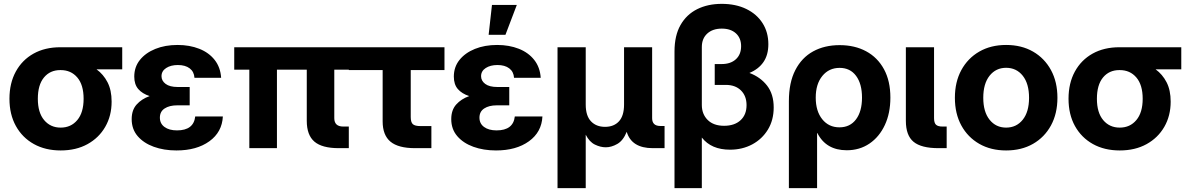

<svg xmlns="http://www.w3.org/2000/svg" viewBox="-20 -757 6078 981"><path d="M290 11.7Q211.9 11.7 153.1 -21Q94.2 -53.7 61.3 -113Q28.3 -172.4 28.3 -252.4Q28.3 -332 60.8 -391.4Q93.3 -450.7 151.6 -483.2Q210 -515.6 288.1 -515.6H604.5V-402.8H473.1Q508.3 -377.4 529.3 -336.9Q550.3 -296.4 550.3 -237.8Q550.3 -165.5 517.8 -109.1Q485.4 -52.7 427 -20.5Q368.7 11.7 290 11.7ZM290 -398.9H288.1Q235.8 -398.9 204.6 -361.1Q173.3 -323.2 173.3 -252.4Q173.3 -181.6 205.6 -143.3Q237.8 -105 290 -105Q342.8 -105 375 -143.6Q407.2 -182.1 407.2 -252.4Q407.2 -323.2 375 -361.1Q342.8 -398.9 290 -398.9Z M881.3 11.7Q817.4 11.7 765.6 -7.1Q713.9 -25.9 683.3 -61.5Q652.8 -97.2 652.8 -148.4Q652.8 -194.8 678.2 -223.1Q703.6 -251.5 744.6 -266.1Q707 -278.3 686.5 -302Q666 -325.7 666 -365.7Q666 -414.6 694.8 -450.7Q723.6 -486.8 773.7 -507.1Q823.7 -527.3 887.2 -527.3Q948.7 -527.3 998 -507.8Q1047.4 -488.3 1076.9 -450.7Q1106.4 -413.1 1109.9 -359.4H973.6Q971.7 -390.6 949.2 -407.7Q926.8 -424.8 888.7 -424.8Q852.5 -424.8 828.9 -409.4Q805.2 -394 805.2 -367.7Q805.2 -344.2 826.2 -328.4Q847.2 -312.5 888.2 -312.5H949.2V-218.8H885.3Q845.7 -218.8 821.3 -202.9Q796.9 -187 796.9 -155.8Q796.9 -125.5 820.6 -108.2Q844.2 -90.8 884.3 -90.8Q969.7 -90.8 977.5 -162.1H1118.7Q1114.7 -82 1049.8 -35.2Q984.9 11.7 881.3 11.7Z M1710.9 0Q1625.5 0 1586.4 -33.4Q1547.4 -66.9 1547.4 -139.6V-400.9H1395V0H1253.9V-400.9H1176.8V-515.6H1773.4V-400.9H1688V-153.3Q1688 -110.4 1733.9 -110.4H1762.2V0Z M2100.6 0Q2015.1 0 1975.1 -33.2Q1935.1 -66.4 1935.1 -136.7V-398.9H1762.2V-515.6H2251V-398.9H2078.6V-159.2Q2078.6 -132.8 2089.1 -122.8Q2099.6 -112.8 2128.9 -112.8H2184.1V0Z M2514.2 11.7Q2450.2 11.7 2398.4 -7.1Q2346.7 -25.9 2316.2 -61.5Q2285.6 -97.2 2285.6 -148.4Q2285.6 -194.8 2311 -223.1Q2336.4 -251.5 2377.4 -266.1Q2339.8 -278.3 2319.3 -302Q2298.8 -325.7 2298.8 -365.7Q2298.8 -414.6 2327.6 -450.7Q2356.4 -486.8 2406.5 -507.1Q2456.5 -527.3 2520 -527.3Q2581.5 -527.3 2630.9 -507.8Q2680.2 -488.3 2709.7 -450.7Q2739.3 -413.1 2742.7 -359.4H2606.4Q2604.5 -390.6 2582 -407.7Q2559.6 -424.8 2521.5 -424.8Q2485.4 -424.8 2461.7 -409.4Q2438 -394 2438 -367.7Q2438 -344.2 2459 -328.4Q2480 -312.5 2521 -312.5H2582V-218.8H2518.1Q2478.5 -218.8 2454.1 -202.9Q2429.7 -187 2429.7 -155.8Q2429.7 -125.5 2453.4 -108.2Q2477.1 -90.8 2517.1 -90.8Q2602.5 -90.8 2610.4 -162.1H2751.5Q2747.6 -82 2682.6 -35.2Q2617.7 11.7 2514.2 11.7ZM2476.6 -579.1 2493.7 -731.9H2620.6L2562.5 -579.1Z M2828.6 204.1V-515.6H2972.7V-222.7Q2972.7 -165.5 2999.5 -137.2Q3026.4 -108.9 3071.3 -108.9Q3116.7 -108.9 3142.6 -137.2Q3168.5 -165.5 3168.5 -222.7V-515.6H3312V-153.3Q3312 -113.3 3354 -113.3H3375.5V0H3315.4Q3207 0 3182.1 -83.5Q3164.1 -38.6 3134 -21.5Q3104 -4.4 3075.2 -4.4Q3047.9 -4.4 3019.5 -18.3Q2991.2 -32.2 2972.7 -68.8V204.1Z M3426.3 204.1V-494.1Q3426.3 -575.2 3457 -629.2Q3487.8 -683.1 3542.2 -710.2Q3596.7 -737.3 3667.5 -737.3Q3739.3 -737.3 3793 -711.2Q3846.7 -685.1 3876.2 -638.7Q3905.8 -592.3 3905.8 -531.2Q3905.8 -476.6 3880.9 -440.2Q3856 -403.8 3809.1 -384.3Q3865.2 -363.3 3899.2 -319.6Q3933.1 -275.9 3933.1 -208Q3933.1 -143.6 3903.6 -95Q3874 -46.4 3823.5 -19.3Q3772.9 7.8 3710 7.8Q3614.3 7.8 3565.9 -54.2V204.1ZM3679.7 -114.3Q3732.9 -114.3 3763.7 -142.6Q3794.4 -170.9 3794.4 -219.7Q3794.4 -266.6 3765.9 -294.9Q3737.3 -323.2 3688.5 -323.2H3631.8V-429.7H3667Q3712.9 -429.7 3739.7 -454.1Q3766.6 -478.5 3766.6 -521Q3766.6 -562.5 3740 -586.7Q3713.4 -610.8 3668 -610.8Q3621.1 -610.8 3593.5 -585.4Q3565.9 -560.1 3565.9 -516.6V-220.7Q3565.9 -173.8 3595.9 -144Q3626 -114.3 3679.7 -114.3Z M4010.7 204.1V-240.2Q4010.7 -335 4043.5 -398.7Q4076.2 -462.4 4134.5 -494.4Q4192.9 -526.4 4270 -526.4Q4347.2 -526.4 4405.5 -494.9Q4463.9 -463.4 4496.6 -403.3Q4529.3 -343.3 4529.3 -258.3Q4529.3 -178.7 4501 -118.2Q4472.7 -57.6 4422.4 -23.4Q4372.1 10.7 4306.6 10.7Q4200.7 10.7 4156.2 -77.1H4154.8V204.1ZM4269 -106.4Q4323.2 -106.4 4353.8 -147.2Q4384.3 -188 4384.3 -258.3Q4384.3 -328.6 4354 -369.4Q4323.7 -410.2 4270 -410.2Q4215.3 -410.2 4181.6 -368.9Q4147.9 -327.6 4147.9 -258.3Q4147.9 -189 4181.2 -147.7Q4214.4 -106.4 4269 -106.4Z M4775.4 0Q4687 0 4647.7 -32.5Q4608.4 -64.9 4608.4 -139.6V-515.6H4752.4V-153.3Q4752.4 -129.4 4762.2 -119.9Q4772 -110.4 4795.9 -110.4H4816.9V0Z M5120.6 11.7Q5042.5 11.7 4983.6 -22Q4924.8 -55.7 4891.8 -116Q4858.9 -176.3 4858.9 -257.3Q4858.9 -338.4 4891.8 -398.9Q4924.8 -459.5 4983.6 -493.4Q5042.5 -527.3 5120.6 -527.3Q5199.2 -527.3 5258.1 -493.4Q5316.9 -459.5 5349.9 -398.9Q5382.8 -338.4 5382.8 -257.3Q5382.8 -176.8 5349.9 -116.2Q5316.9 -55.7 5258.1 -22Q5199.2 11.7 5120.6 11.7ZM5120.6 -105Q5173.3 -105 5205.6 -145.3Q5237.8 -185.5 5237.8 -257.3Q5237.8 -329.6 5205.6 -370.1Q5173.3 -410.6 5120.6 -410.6Q5068.4 -410.6 5036.1 -370.1Q5003.9 -329.6 5003.9 -257.3Q5003.9 -185.5 5036.1 -145.3Q5068.4 -105 5120.6 -105Z M5701.2 11.7Q5623 11.7 5564.2 -21Q5505.4 -53.7 5472.4 -113Q5439.5 -172.4 5439.5 -252.4Q5439.5 -332 5471.9 -391.4Q5504.4 -450.7 5562.7 -483.2Q5621.1 -515.6 5699.2 -515.6H6015.6V-402.8H5884.3Q5919.4 -377.4 5940.4 -336.9Q5961.4 -296.4 5961.4 -237.8Q5961.4 -165.5 5929 -109.1Q5896.5 -52.7 5838.1 -20.5Q5779.8 11.7 5701.2 11.7ZM5701.2 -398.9H5699.2Q5647 -398.9 5615.7 -361.1Q5584.5 -323.2 5584.5 -252.4Q5584.5 -181.6 5616.7 -143.3Q5648.9 -105 5701.2 -105Q5753.9 -105 5786.1 -143.6Q5818.4 -182.1 5818.4 -252.4Q5818.4 -323.2 5786.1 -361.1Q5753.9 -398.9 5701.2 -398.9Z"/></svg>

Font: Inter Display
Style: Bold
Weight: 700
Designer: Rasmus Andersson
Foundry: rsms
Version: Version 4.001;git-9221beed3